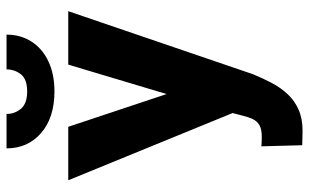

<svg xmlns="http://www.w3.org/2000/svg" viewBox="-200 -741 951 591"><g transform="rotate(-90 275.5 -445.5)"><path d="M238.3 -263.7 372.1 -710.9H536.6L342.8 -143.1Q330.6 -112.8 315.9 -85Q301.3 -57.1 281.2 -35.6Q261.2 -14.2 233.6 -2Q206.1 10.3 168.9 10.3Q159.7 10.3 146.5 9.8Q133.3 9.3 124 9.3L120.6 -116.7Q126 -115.7 136.2 -115.5Q146.5 -115.2 150.4 -115.2Q173.3 -115.2 186 -122.6Q198.7 -129.9 205.3 -144.8Q211.9 -159.7 216.8 -181.2ZM180.7 -710.9 289.1 -385.3 337.4 -201.7 224.6 -201.2 16.1 -710.9ZM357.4 -900.9H464.4Q464.4 -857.4 442.9 -824Q421.4 -790.5 382.1 -772Q342.8 -753.4 289.6 -753.4Q209 -753.4 161.6 -794.4Q114.3 -835.4 114.3 -900.9H220.2Q220.2 -876 236.1 -856.7Q252 -837.4 289.6 -837.4Q327.1 -837.4 342.3 -856.7Q357.4 -876 357.4 -900.9Z"/></g></svg>

Font: Roboto Condensed ExtraBold
Style: Regular
Weight: 800
Designer: Christian Robertson
Foundry: Google
Version: Version 3.008; 2023